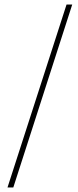

<svg xmlns="http://www.w3.org/2000/svg" viewBox="-20 -772 344 844"><path d="M13 52 272.5 -752H297.5L38.5 52Z"/></svg>

Font: Imbue 50pt Medium
Style: Regular
Weight: 500
Designer: Tyler Finck
Foundry: Etcetera Type Company
Version: Version 1.102; ttfautohint (v1.8.3)